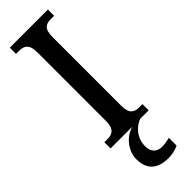

<svg xmlns="http://www.w3.org/2000/svg" viewBox="-318 -718 962 962"><g transform="rotate(-45 163.5 -237.0)"><path d="M29 0H183C130 14 82 68 82 130C82 206 126 240 203 240C222 240 254 234 273 224V169C252 174 234 177 218 177C185 177 159 158 159 115C159 52 203 13 239 0H299V-44H276C243 -44 218 -56 218 -112V-601C218 -659 242 -670 276 -670H299V-714H29V-670H51C83 -670 110 -659 110 -601V-112C110 -55 83 -44 51 -44H29Z"/></g></svg>

Font: Noto Serif Thai Condensed Medium
Style: Regular
Weight: 500
Width: 3
Designer: Monotype Design Team
Foundry: Monotype Imaging Inc.
Version: Version 2.002